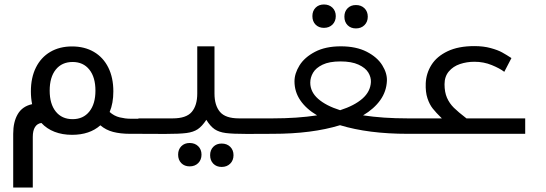

<svg xmlns="http://www.w3.org/2000/svg" viewBox="-20 -598 2440 858"><path d="M428.5 -38Q380.5 4.5 302 4.5Q258.5 4.5 223.8 -9Q189 -22.5 165 -48.5Q146.5 -46 136.5 -30.2Q126.5 -14.5 126.5 14V240H39V0Q39 -53.5 59.5 -88.2Q80 -123 123.5 -132.5Q118 -160 118 -189.5Q118 -251 140.5 -296.2Q163 -341.5 204.5 -366Q246 -390.5 302 -390.5Q358 -390.5 399.8 -366Q441.5 -341.5 464 -296.2Q486.5 -251 486.5 -189.5Q486.5 -136.5 470 -97.5Q490 -79.5 515 -73.5Q540 -67.5 561.5 -67.5H602V0H561.5Q518 0 485.5 -8.5Q453 -17 428.5 -38ZM406.5 -193Q406.5 -253 379.2 -287Q352 -321 304.5 -321Q256.5 -321 229.2 -287Q202 -253 202 -193Q202 -133.5 229.2 -99.5Q256.5 -65.5 304.5 -65.5Q352 -65.5 379.2 -99.5Q406.5 -133.5 406.5 -193Z M776 93Q776 70 790.2 55.5Q804.5 41 827.5 41Q851 41 865.8 55.5Q880.5 70 880.5 93Q880.5 116 865.8 130.8Q851 145.5 827.5 145.5Q804.5 145.5 790.2 131Q776 116.5 776 93ZM919 95.5Q919 72.5 933.2 58Q947.5 43.5 970.5 43.5Q994 43.5 1008.8 58Q1023.5 72.5 1023.5 95.5Q1023.5 118.5 1008.8 133.2Q994 148 970.5 148Q947.5 148 933.2 133.5Q919 119 919 95.5ZM861.5 -180V-391H938.5V-180Q938.5 -127 963 -98Q987.5 -69 1048 -69H1201.5V0L1083 0.5Q1020 0.5 989.2 -3.5Q958.5 -7.5 939.2 -20.5Q920 -33.5 902 -62.5Q883 -33.5 863.5 -20.5Q844 -7.5 812.8 -3.5Q781.5 0.5 718 0.5L598.5 0V-69H752Q812.5 -69 837 -98Q861.5 -127 861.5 -180Z M1397 -82.5Q1348 -111.5 1322 -149.8Q1296 -188 1296 -234.5Q1296 -269.5 1318.5 -305.8Q1341 -342 1387.8 -366.5Q1434.5 -391 1503 -391Q1571.5 -391 1618.8 -366.8Q1666 -342.5 1688.2 -306.5Q1710.5 -270.5 1709 -237Q1707 -189.5 1679.5 -150.8Q1652 -112 1602.5 -82.5Q1692 -69 1801.5 -69V0Q1626.5 0 1499.5 -38.5Q1374.5 0 1198.5 0V-69Q1308 -69 1397 -82.5ZM1500 -105.5Q1564 -126 1599.8 -157.5Q1635.5 -189 1637.5 -231.5Q1638.5 -253 1625.8 -274Q1613 -295 1582 -309.2Q1551 -323.5 1501.5 -323.5Q1451.5 -323.5 1421.5 -309Q1391.5 -294.5 1379 -273Q1366.5 -251.5 1366.5 -228.5Q1366.5 -187.5 1401.5 -156.5Q1436.5 -125.5 1500 -105.5ZM1376 -526Q1376 -549 1390.2 -563.5Q1404.5 -578 1427.5 -578Q1451 -578 1465.8 -563.5Q1480.5 -549 1480.5 -526Q1480.5 -503 1465.8 -488.2Q1451 -473.5 1427.5 -473.5Q1404.5 -473.5 1390.2 -488Q1376 -502.5 1376 -526ZM1519 -523.5Q1519 -546.5 1533.2 -561Q1547.5 -575.5 1570.5 -575.5Q1594 -575.5 1608.8 -561Q1623.5 -546.5 1623.5 -523.5Q1623.5 -500.5 1608.8 -485.8Q1594 -471 1570.5 -471Q1547.5 -471 1533.2 -485.5Q1519 -500 1519 -523.5Z M1797.5 -69H1954.5Q1928 -95 1913.8 -113Q1899.5 -131 1890.2 -158.8Q1881 -186.5 1882.5 -226Q1884.5 -270.5 1908.2 -308.2Q1932 -346 1980.2 -369Q2028.5 -392 2100 -392Q2140.5 -392 2172.5 -383.2Q2204.5 -374.5 2223.5 -364Q2242.5 -353.5 2265.5 -338.5L2233.5 -277Q2213.5 -292.5 2177.5 -307.2Q2141.5 -322 2100 -322Q2066 -322 2035.5 -311.8Q2005 -301.5 1985.8 -278.8Q1966.5 -256 1966.5 -221.5Q1966.5 -186 1977.5 -161Q1988.5 -136 2008.2 -116.5Q2028 -97 2064.5 -69H2327V0H1797.5Z"/></svg>

Font: JuliaMono
Style: Italic
Weight: 400
Italic angle: -9°
Monospace: yes
Designer: cormullion
Foundry: corm
Version: Version 0.057; ttfautohint (v1.8.4)